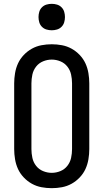

<svg xmlns="http://www.w3.org/2000/svg" viewBox="-20 -974 540 1002"><path d="M250 8Q223 8 196.5 3Q170 -2 146.5 -15Q123 -28 104 -48Q85 -68 74 -92Q63 -116 58.5 -143Q54 -170 54 -196V-539Q54 -565 58.5 -592Q63 -619 74 -643Q85 -667 104 -687Q123 -707 146.5 -720Q170 -733 196.5 -738Q223 -743 250 -743Q277 -743 303.5 -738Q330 -733 353.5 -720Q377 -707 396 -687Q415 -667 426 -643Q437 -619 441.5 -592Q446 -565 446 -539V-196Q446 -170 441.5 -143Q437 -116 426 -92Q415 -68 396 -48Q377 -28 353.5 -15Q330 -2 303.5 3Q277 8 250 8ZM250 -72Q273 -72 295 -81Q317 -90 331.5 -108.5Q346 -127 351 -150Q356 -173 356 -196V-539Q356 -562 351 -585Q346 -608 331.5 -626.5Q317 -645 295 -654Q273 -663 250 -663Q227 -663 205 -654Q183 -645 168.5 -626.5Q154 -608 149 -585Q144 -562 144 -539V-196Q144 -173 149 -150Q154 -127 168.5 -108.5Q183 -90 205 -81Q227 -72 250 -72ZM250 -816Q236 -816 222.5 -820Q209 -824 199 -834Q189 -844 185 -857.5Q181 -871 181 -885Q181 -899 185 -912.5Q189 -926 199 -936Q209 -946 222.5 -950Q236 -954 250 -954Q264 -954 277.5 -950Q291 -946 301 -936Q311 -926 315 -912.5Q319 -899 319 -885Q319 -871 315 -857.5Q311 -844 301 -834Q291 -824 277.5 -820Q264 -816 250 -816Z"/></svg>

Font: Iosevka Custom Medium
Style: Regular
Weight: 500
Monospace: yes
Designer: Belleve Invis
Foundry: Belleve Invis
Version: Version 32.5.0; ttfautohint (v1.8.4)